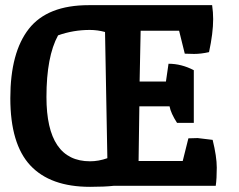

<svg xmlns="http://www.w3.org/2000/svg" viewBox="-20 -720 928 744"><path d="M710 -184 746 -185 804 -178Q820 -113 820 -70.5Q820 -28 816 0H421Q385 4 329 4Q175 4 97.5 -79Q20 -162 20 -339.5Q20 -517 92 -608.5Q164 -700 324 -700H802Q806 -672 806 -646Q806 -592 790 -518Q759 -511 732 -511L696 -512L674 -601H525Q523 -519 521 -404H623L633 -473Q683 -473 731 -448V-244H666Q642 -281 637 -308H520L517 -96H688ZM387 -596Q358 -604 328 -604Q264 -604 205 -583Q160 -501 160 -344Q160 -95 329 -95Q362 -95 396 -107Z"/></svg>

Font: Inika
Style: Bold
Weight: 700
Version: Version 1.001